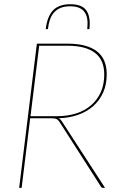

<svg xmlns="http://www.w3.org/2000/svg" viewBox="-20 -912 588 932"><path d="M73 0ZM126.5 -338 85 0H73L159 -700H309Q401 -700 449.5 -663.5Q498 -627 498 -551Q498 -502 480.8 -463.2Q463.5 -424.5 432.5 -397Q401.5 -369.5 358.8 -354.5Q316 -339.5 265 -338Q272.5 -334.5 279 -325L490 0H482Q478 0 475.5 -0.8Q473 -1.5 470 -6L269 -320Q265.5 -325 262 -328.5Q258.5 -332 254 -334.2Q249.5 -336.5 243 -337.2Q236.5 -338 227 -338ZM128 -348H257Q308.5 -348 350.8 -361.8Q393 -375.5 423 -401.8Q453 -428 469.5 -465.2Q486 -502.5 486 -550Q486 -621.5 440.5 -655.8Q395 -690 308 -690H170L167 -664ZM321.5 -891.5Q378 -891.5 399.2 -861.2Q420.5 -831 414 -770.5H403.5Q406.5 -797 403.8 -817.5Q401 -838 391.2 -852.2Q381.5 -866.5 364.2 -874Q347 -881.5 320.5 -881.5Q294 -881.5 275 -874Q256 -866.5 243 -852.2Q230 -838 222.8 -817.5Q215.5 -797 212.5 -770.5H202Q209 -831 237 -861.2Q265 -891.5 321.5 -891.5Z"/></svg>

Font: Lato Hairline
Style: Italic
Weight: 100
Italic angle: -7°
Designer: Lukasz Dziedzic
Foundry: tyPoland Lukasz Dziedzic
Version: Version 2.007; 2014-02-27